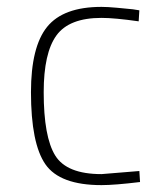

<svg xmlns="http://www.w3.org/2000/svg" viewBox="-20 -529 477 558"><path d="M275 -509Q292 -509 319.5 -506.5Q347 -504 366 -502L385 -499L383 -467Q313 -477 275 -477Q181 -477 144 -426Q107 -375 107 -261Q107 -131 140.5 -77Q174 -23 275 -23L385 -32L387 0Q313 9 275 9Q154 9 112 -51.5Q70 -112 70 -261Q70 -393 117 -451Q164 -509 275 -509Z"/></svg>

Font: TypoPRO Titillium Maps
Style: 1 wt
Weight: 100
Designer: Campivisivi
Foundry: Accademia di Belle Arti di Urbino and students of MA course of Visual design
Version: Version 001.001